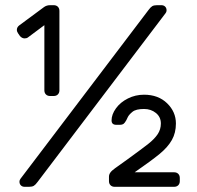

<svg xmlns="http://www.w3.org/2000/svg" viewBox="-20 -720 760 740"><path d="M45 0ZM187 -350H173Q163 -350 157 -356Q151 -362 151 -372V-623L88 -576Q83 -572 75 -572Q65 -572 57 -581L50 -591Q45 -598 45 -605Q45 -615 54 -622L150 -693Q160 -700 173 -700H187Q197 -700 203 -694Q209 -688 209 -678V-372Q209 -362 203 -356Q197 -350 187 -350ZM424 -72 473 -107Q528 -147 551.5 -165.5Q575 -184 587.5 -202.5Q600 -221 600 -244Q600 -269 581 -284.5Q562 -300 535 -300Q504 -300 490.5 -289Q477 -278 472.5 -268.5Q468 -259 467 -257Q461 -246 456 -242.5Q451 -239 443 -239H428Q410 -239 410 -256Q410 -279 427 -302.5Q444 -326 473 -340.5Q502 -355 535 -355Q590 -355 624 -322Q658 -289 658 -244Q658 -208 642.5 -180.5Q627 -153 595.5 -127Q564 -101 499 -56H651Q661 -56 667 -50Q673 -44 673 -34V-22Q673 -12 667 -6Q661 0 651 0H422Q412 0 406 -6Q400 -12 400 -22V-39Q400 -47 405 -54.5Q410 -62 424 -72ZM92 0H75Q66 0 60.5 -5.5Q55 -11 55 -20Q55 -26 59 -31L552 -681Q560 -692 566.5 -696Q573 -700 585 -700H602Q611 -700 616.5 -694.5Q622 -689 622 -680Q622 -674 618 -669L125 -19Q117 -8 110.5 -4Q104 0 92 0Z"/></svg>

Font: Hezaedrus Light
Style: Regular
Weight: 300
Designer: Hubert & Fischer
Foundry: Hubert & Fischer
Version: Version 1.10;September 3, 2019;FontCreator 11.5.0.2425 64-bi